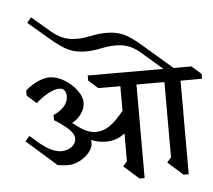

<svg xmlns="http://www.w3.org/2000/svg" viewBox="-74 -1334 1580 1423"><g transform="rotate(-5 716.0 -622.0)"><path d="M1272 -688V8H1234L1121 -92L1152 -128V-688H944V8H906L793 -92L824 -128V-335Q791 -309 756.5 -297.5Q722 -286 679 -286Q626 -286 573 -308Q575 -296 575 -290Q576 -254 548 -218.5Q520 -183 476 -160Q432 -137 386 -137Q369 -137 345 -139.5Q321 -142 309 -145L88 -340L120 -378L175 -330Q273 -244 349 -244Q396 -246 426.5 -270Q457 -294 457 -330Q457 -360 423 -395Q389 -430 312 -478V-516Q366 -540 394 -573.5Q422 -607 422 -647Q422 -676 408.5 -691.5Q395 -707 370 -707Q337 -707 290.5 -682.5Q244 -658 196 -615L126 -677V-715Q171 -754 218.5 -775.5Q266 -797 307 -797Q358 -797 413 -764.5Q468 -732 505 -683Q542 -634 542 -590Q542 -548 515.5 -509Q489 -470 444 -445Q467 -430 492 -410Q528 -385 557.5 -374.5Q587 -364 614 -364Q667 -364 715 -395.5Q763 -427 824 -503V-686H660L590 -748V-786H1153L996 -922Q955 -957 912 -973.5Q869 -990 815 -990Q785 -990 761.5 -987Q738 -984 706 -978Q645 -965 593 -965Q521 -965 467.5 -988.5Q414 -1012 338 -1077L177 -1214L209 -1252L350 -1132Q391 -1098 434.5 -1081Q478 -1064 531 -1064Q561 -1064 584.5 -1067Q608 -1070 640 -1076Q701 -1089 753 -1089Q826 -1089 879.5 -1065.5Q933 -1042 1008 -977L1229 -786H1362L1432 -724V-688Z"/></g></svg>

Font: Inknut Antiqua
Style: Regular
Weight: 400
Designer: Claus Eggers Sørensen
Foundry: Claus Eggers Sørensen
Version: Version 1.003; ttfautohint (v1.8.2) -l 8 -r 50 -G 200 -x 14 